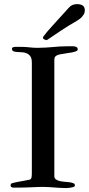

<svg xmlns="http://www.w3.org/2000/svg" viewBox="-20 -932 441 954"><path d="M138.2 -70.8V-621.1Q138.2 -641.6 130.9 -652.1Q123.5 -662.6 112.5 -667.2Q101.6 -671.9 88.9 -672.4Q76.2 -672.9 65.2 -673.6Q54.2 -674.3 46.9 -677.2Q39.6 -680.2 39.6 -689.5Q39.6 -695.8 45.7 -697.5Q51.8 -699.2 57.1 -699.2H84.5Q96.7 -699.2 106.7 -698.5Q116.7 -697.8 125.7 -696.8Q134.8 -695.8 144.3 -695.1Q153.8 -694.3 165.5 -694.3Q189.5 -694.3 207.5 -695.6Q225.6 -696.8 242.2 -698.2Q258.8 -699.7 275.4 -700.9Q292 -702.1 312.5 -702.1H345.2Q352.1 -702.1 356.4 -699.5Q360.8 -696.8 363.3 -696.3Q365.2 -690.9 365.7 -690.4Q366.2 -689.9 366.2 -686Q366.2 -680.7 357.7 -677.2Q349.1 -673.8 338.1 -671.6Q327.1 -669.4 315.9 -668.2Q304.7 -667 299.8 -665.5Q292 -664.1 283.2 -662.8Q274.4 -661.6 267.1 -658.9Q259.8 -656.2 254.9 -651.1Q250 -646 250 -636.7V-56.6Q250 -46.4 257.6 -40.8Q265.1 -35.2 276.4 -32.5Q287.6 -29.8 301 -28.8Q314.5 -27.8 325.7 -26.4Q336.9 -24.9 344.5 -21.7Q352.1 -18.6 352.1 -11.7Q352.1 -6.3 349.1 -4.9Q346.2 -3.4 343.8 -2.4Q336.9 -0.5 327.1 1Q317.4 2.4 310.1 2.4Q292.5 2.4 277.8 1.5Q263.2 0.5 249.5 -0.5Q235.8 -1.5 222.2 -2.4Q208.5 -3.4 192.4 -3.4Q184.6 -3.4 170.7 -2.9Q156.7 -2.4 140.9 -1.7Q125 -1 109.4 -0.5Q93.8 0 82.5 0H43.9Q41.5 0 37.1 -2.4Q32.7 -4.9 32.7 -10.3Q32.7 -20 41 -22Q51.8 -24.9 60.3 -26.6Q68.8 -28.3 78.1 -30Q87.4 -31.7 98.6 -33.7Q109.9 -35.6 126.5 -39.1Q134.8 -41.5 136.5 -49.8Q138.2 -58.1 138.2 -70.8ZM400.4 -871.1Q398.4 -861.3 388.4 -849.6Q378.4 -837.9 361.3 -828.1Q342.3 -817.4 322.5 -805.2Q302.7 -793 283.9 -780.5Q265.1 -768.1 248 -756.3Q231 -744.6 216.3 -734.9Q211.4 -732.4 209.5 -732.4Q209 -732.4 208.7 -732.7Q208.5 -732.9 208 -732.9Q204.1 -733.9 198.5 -737.1Q192.9 -740.2 193.8 -745.6Q193.8 -746.6 194.3 -748Q194.8 -749.5 195.8 -751Q209.5 -770 241.2 -804.7Q272.9 -839.4 323.2 -895Q330.1 -903.3 340.8 -907.5Q351.6 -911.6 363.3 -911.6Q365.7 -911.6 368.4 -911.4Q371.1 -911.1 374 -910.6Q389.2 -908.2 395.3 -900.6Q401.4 -893.1 401.4 -881.3Q401.4 -878.9 401.1 -876.2Q400.9 -873.5 400.4 -871.1Z"/></svg>

Font: IM FELL French Canon
Style: Regular
Weight: 400
Designer: Igino Marini
Foundry: Igino Marini,
Version: 3.00